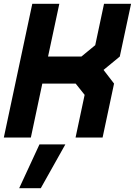

<svg xmlns="http://www.w3.org/2000/svg" viewBox="-32 -720 706 1005"><path d="M-12 0 137 -700H278.5L219.5 -424H394L466.5 -483.5L512.5 -700H654L595 -424L510 -354L565 -282.5L505 0H363.5L411 -223.5L364 -282.5H189.5L129.5 0ZM74.5 -71H74L135 -358H418L490.5 -261L450 -71L490.5 -261L418 -358L531 -451L569 -629.5L531 -451L418 -358H135L193 -629.5H193.5ZM68.5 265 174.5 36H310L181.5 265ZM151.5 212H151L208.5 102H209Z"/></svg>

Font: Tourney Black
Style: Italic
Weight: 900
Italic angle: -12°
Version: Version 1.015